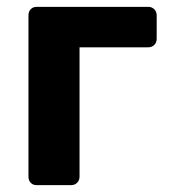

<svg xmlns="http://www.w3.org/2000/svg" viewBox="-20 -540 492 560"><path d="M87 0Q76 0 69.5 -7Q63 -14 63 -25V-495Q63 -506 69.5 -513Q76 -520 87 -520H412Q423 -520 430 -513Q437 -506 437 -495V-427Q437 -416 430 -409Q423 -402 412 -402H212V-25Q212 -14 205 -7Q198 0 187 0Z"/></svg>

Font: Fz Rubik SemBd
Style: Regular
Weight: 600
Designer: Hubert and Fischer
Foundry: Hubert and Fischer
Version: Vit hóa bi FontZin.com